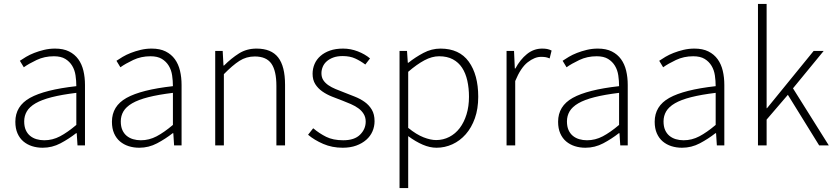

<svg xmlns="http://www.w3.org/2000/svg" viewBox="-20 -739 4245 976"><path d="M197 12Q168 12 143 4Q118 -4 99 -20Q80 -36 69 -61Q58 -86 58 -120Q58 -200 132.5 -241.5Q207 -283 368 -301Q368 -328 364 -355.5Q360 -383 347 -404.5Q334 -426 312 -439.5Q290 -453 254 -453Q206 -453 166 -434Q126 -415 101 -397L81 -430Q94 -439 112.5 -450Q131 -461 154 -470Q177 -479 204 -485.5Q231 -492 260 -492Q302 -492 331 -477.5Q360 -463 378 -438Q396 -413 404 -379.5Q412 -346 412 -307V0H374L370 -62H367Q330 -33 287.5 -10.5Q245 12 197 12ZM205 -26Q247 -26 285 -46Q323 -66 368 -104V-267Q294 -258 243 -245Q192 -232 161 -214Q130 -196 116.5 -173Q103 -150 103 -122Q103 -96 111 -78Q119 -60 133 -48.5Q147 -37 165.5 -31.5Q184 -26 205 -26Z M688 12Q659 12 634 4Q609 -4 590 -20Q571 -36 560 -61Q549 -86 549 -120Q549 -200 623.5 -241.5Q698 -283 859 -301Q859 -328 855 -355.5Q851 -383 838 -404.5Q825 -426 803 -439.5Q781 -453 745 -453Q697 -453 657 -434Q617 -415 592 -397L572 -430Q585 -439 603.5 -450Q622 -461 645 -470Q668 -479 695 -485.5Q722 -492 751 -492Q793 -492 822 -477.5Q851 -463 869 -438Q887 -413 895 -379.5Q903 -346 903 -307V0H865L861 -62H858Q821 -33 778.5 -10.5Q736 12 688 12ZM696 -26Q738 -26 776 -46Q814 -66 859 -104V-267Q785 -258 734 -245Q683 -232 652 -214Q621 -196 607.5 -173Q594 -150 594 -122Q594 -96 602 -78Q610 -60 624 -48.5Q638 -37 656.5 -31.5Q675 -26 696 -26Z M1074 0V-480H1112L1116 -406H1119Q1156 -443 1195 -467.5Q1234 -492 1284 -492Q1359 -492 1394 -447Q1429 -402 1429 -308V0H1385V-302Q1385 -379 1359.5 -415.5Q1334 -452 1275 -452Q1232 -452 1197 -429.5Q1162 -407 1118 -362V0Z M1722 12Q1668 12 1623 -7.5Q1578 -27 1546 -54L1572 -87Q1603 -61 1638 -43.5Q1673 -26 1725 -26Q1782 -26 1810.5 -54.5Q1839 -83 1839 -121Q1839 -143 1828.5 -160Q1818 -177 1801 -189Q1784 -201 1763.5 -210Q1743 -219 1722 -227Q1695 -237 1667.5 -248Q1640 -259 1618 -274.5Q1596 -290 1582.5 -311.5Q1569 -333 1569 -364Q1569 -390 1579 -413.5Q1589 -437 1609 -454.5Q1629 -472 1657.5 -482Q1686 -492 1724 -492Q1762 -492 1798.5 -478Q1835 -464 1861 -442L1837 -411Q1813 -429 1786 -441.5Q1759 -454 1722 -454Q1694 -454 1674 -446.5Q1654 -439 1640.5 -427Q1627 -415 1620.5 -399Q1614 -383 1614 -367Q1614 -346 1623.5 -331.5Q1633 -317 1649 -306Q1665 -295 1685.5 -286.5Q1706 -278 1727 -270Q1755 -259 1783 -248Q1811 -237 1833.5 -221Q1856 -205 1870 -181.5Q1884 -158 1884 -123Q1884 -96 1873.5 -71.5Q1863 -47 1842 -28.5Q1821 -10 1791 1Q1761 12 1722 12Z M2011 217V-480H2049L2053 -420H2056Q2091 -448 2132.5 -470Q2174 -492 2219 -492Q2315 -492 2363 -425.5Q2411 -359 2411 -247Q2411 -186 2394 -138Q2377 -90 2347.5 -56.5Q2318 -23 2279.5 -5.5Q2241 12 2199 12Q2165 12 2129 -3.5Q2093 -19 2055 -47V217ZM2197 -27Q2233 -27 2264 -43Q2295 -59 2317 -88Q2339 -117 2351.5 -157.5Q2364 -198 2364 -247Q2364 -291 2355.5 -329Q2347 -367 2329 -394.5Q2311 -422 2282 -437.5Q2253 -453 2212 -453Q2176 -453 2137.5 -432.5Q2099 -412 2055 -374V-89Q2097 -55 2133 -41Q2169 -27 2197 -27Z M2555 0V-480H2593L2597 -391H2600Q2624 -436 2658.5 -464Q2693 -492 2736 -492Q2750 -492 2761 -490Q2772 -488 2784 -482L2774 -442Q2762 -447 2753 -448.5Q2744 -450 2730 -450Q2698 -450 2662.5 -422.5Q2627 -395 2599 -327V0Z M2956 12Q2927 12 2902 4Q2877 -4 2858 -20Q2839 -36 2828 -61Q2817 -86 2817 -120Q2817 -200 2891.5 -241.5Q2966 -283 3127 -301Q3127 -328 3123 -355.5Q3119 -383 3106 -404.5Q3093 -426 3071 -439.5Q3049 -453 3013 -453Q2965 -453 2925 -434Q2885 -415 2860 -397L2840 -430Q2853 -439 2871.5 -450Q2890 -461 2913 -470Q2936 -479 2963 -485.5Q2990 -492 3019 -492Q3061 -492 3090 -477.5Q3119 -463 3137 -438Q3155 -413 3163 -379.5Q3171 -346 3171 -307V0H3133L3129 -62H3126Q3089 -33 3046.5 -10.5Q3004 12 2956 12ZM2964 -26Q3006 -26 3044 -46Q3082 -66 3127 -104V-267Q3053 -258 3002 -245Q2951 -232 2920 -214Q2889 -196 2875.5 -173Q2862 -150 2862 -122Q2862 -96 2870 -78Q2878 -60 2892 -48.5Q2906 -37 2924.5 -31.5Q2943 -26 2964 -26Z M3447 12Q3418 12 3393 4Q3368 -4 3349 -20Q3330 -36 3319 -61Q3308 -86 3308 -120Q3308 -200 3382.5 -241.5Q3457 -283 3618 -301Q3618 -328 3614 -355.5Q3610 -383 3597 -404.5Q3584 -426 3562 -439.5Q3540 -453 3504 -453Q3456 -453 3416 -434Q3376 -415 3351 -397L3331 -430Q3344 -439 3362.5 -450Q3381 -461 3404 -470Q3427 -479 3454 -485.5Q3481 -492 3510 -492Q3552 -492 3581 -477.5Q3610 -463 3628 -438Q3646 -413 3654 -379.5Q3662 -346 3662 -307V0H3624L3620 -62H3617Q3580 -33 3537.5 -10.5Q3495 12 3447 12ZM3455 -26Q3497 -26 3535 -46Q3573 -66 3618 -104V-267Q3544 -258 3493 -245Q3442 -232 3411 -214Q3380 -196 3366.5 -173Q3353 -150 3353 -122Q3353 -96 3361 -78Q3369 -60 3383 -48.5Q3397 -37 3415.5 -31.5Q3434 -26 3455 -26Z M3833 0V-719H3877V-189H3879L4116 -480H4167L4011 -290L4193 0H4144L3985 -257L3877 -131V0Z"/></svg>

Font: CV Source Sans Light
Style: Regular
Weight: 300
Designer: Paul D. Hunt
Foundry: Adobe Systems Incorporated
Version: Version 3.001